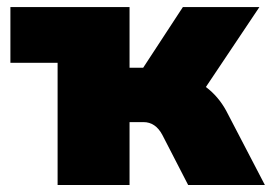

<svg xmlns="http://www.w3.org/2000/svg" viewBox="-20 -530 779 550"><path d="M145 0V-350.1H9.8V-509.8H351.1V-335.9H390.1L503.9 -509.8H723.1L569.8 -280.8Q605.5 -253.9 627.9 -212.9L738.8 0H519L444.8 -144Q425.3 -180.2 391.1 -180.2H351.1V0Z"/></svg>

Font: Mulish ExtraBlack
Style: Regular
Weight: 1000
Designer: Vernon Adams
Foundry: Vernon Adams
Version: Version 3.603; ttfautohint (v1.8.3)